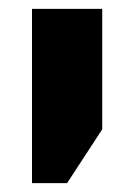

<svg xmlns="http://www.w3.org/2000/svg" viewBox="-20 -625 297 432"><path d="M52 -213V-605H210V-334L131 -213Z"/></svg>

Font: Noto Sans Hebrew Condensed ExtraBold
Style: Regular
Weight: 800
Width: 3
Designer: Monotype Design Team
Foundry: Monotype Imaging Inc.
Version: Version 2.004; ttfautohint (v1.8.4.7-5d5b)